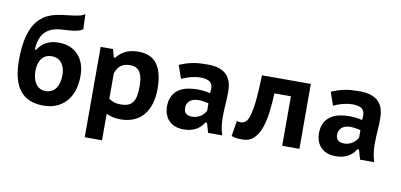

<svg xmlns="http://www.w3.org/2000/svg" viewBox="-76 -907 2778 1331"><g transform="rotate(10 1313.0 -241.5)"><path d="M136.2 -359.4Q147 -376 160.6 -389.9Q174.3 -403.8 192.1 -414.1Q210 -424.3 232.2 -429.9Q254.4 -435.5 281.7 -435.5Q326.7 -435.5 361.8 -421.1Q397 -406.7 421.1 -380.1Q445.3 -353.5 458 -316.4Q470.7 -279.3 470.7 -233.9Q470.7 -172.9 454.3 -126.7Q438 -80.6 408.9 -49.6Q379.9 -18.6 339.8 -2.7Q299.8 13.2 252.4 13.2Q198.7 13.2 157.5 -3.2Q116.2 -19.5 88.1 -54Q60.1 -88.4 45.7 -141.6Q31.2 -194.8 31.2 -268.1Q31.2 -346.7 42 -403.1Q52.7 -459.5 71.8 -498.8Q90.8 -538.1 116.5 -562.7Q142.1 -587.4 171.9 -601.6Q201.7 -615.7 233.9 -622.1Q266.1 -628.4 298.3 -631.8Q348.6 -637.2 381.1 -643.3Q413.6 -649.4 429.2 -662.1L433.6 -556.6Q420.9 -546.9 402.6 -541.7Q384.3 -536.6 363.8 -533.9Q343.3 -531.2 323 -530.3Q302.7 -529.3 286.6 -528.3Q248.5 -525.9 219.7 -515.1Q190.9 -504.4 170.9 -484.1Q150.9 -463.9 139.9 -433.1Q128.9 -402.3 127 -359.4ZM156.7 -213.4Q156.7 -188 162.4 -165.3Q168 -142.6 179.2 -125.7Q190.4 -108.9 208 -98.9Q225.6 -88.9 249.5 -88.9Q274.4 -88.9 292.7 -98.9Q311 -108.9 323 -126.5Q335 -144 340.6 -167.5Q346.2 -190.9 346.2 -217.3Q346.2 -242.2 340.3 -263.7Q334.5 -285.2 322.8 -300.8Q311 -316.4 293.5 -325.2Q275.9 -334 252.4 -334Q225.6 -334 207.3 -324Q189 -314 177.7 -297.1Q166.5 -280.3 161.6 -258.5Q156.7 -236.8 156.7 -213.4Z M573.2 0ZM573.2 -457H660.2L675.3 -400.4H685.5Q738.8 -469.7 836.4 -469.7Q928.2 -469.7 970.2 -410.9Q1012.2 -352.1 1012.2 -238.8Q1012.2 -181.6 998.5 -135Q984.9 -88.4 957.8 -55.2Q930.7 -22 889.6 -3.9Q848.6 14.2 793.9 14.2Q764.6 14.2 740.7 8.5Q716.8 2.9 694.8 -6.8V179.2H573.2ZM798.3 -367.7Q756.8 -367.7 732.2 -349.4Q707.5 -331.1 694.8 -291.5V-113.8Q710 -102.1 730.5 -95Q751 -87.9 778.8 -87.9Q808.1 -87.9 828.6 -95.5Q849.1 -103 862.1 -120.1Q875 -137.2 880.9 -164.8Q886.7 -192.4 886.7 -232.9Q886.7 -262.2 882.8 -286.9Q878.9 -311.5 868.9 -329.3Q858.9 -347.2 841.8 -357.4Q824.7 -367.7 798.3 -367.7Z M1097.7 0ZM1127.9 -427.7Q1155.8 -439.9 1180.2 -447.3Q1204.6 -454.6 1228 -458.7Q1251.5 -462.9 1275.4 -464.1Q1299.3 -465.3 1325.7 -465.3Q1374 -465.3 1407 -453.9Q1439.9 -442.4 1460.2 -421.1Q1480.5 -399.9 1489.3 -370.1Q1498 -340.3 1498 -303.7Q1498 -259.3 1494.6 -215.8Q1491.2 -172.4 1491.2 -123.5Q1491.2 -89.8 1495.6 -59.1Q1500 -28.3 1509.8 1H1410.2L1390.6 -66.9H1379.9Q1366.7 -45.4 1350.1 -31Q1333.5 -16.6 1314.9 -8.3Q1296.4 0 1276.6 3.4Q1256.8 6.8 1236.8 6.8Q1205.6 6.8 1179.9 -2.4Q1154.3 -11.7 1136 -29.5Q1117.7 -47.4 1107.7 -73Q1097.7 -98.6 1097.7 -131.8Q1097.7 -176.3 1114.7 -207.3Q1131.8 -238.3 1164.1 -256.8Q1188.5 -271 1220.5 -277.1Q1252.4 -283.2 1288.1 -283.2Q1293.9 -283.2 1304 -282.7Q1314 -282.2 1325.7 -281Q1337.4 -279.8 1350.3 -277.6Q1363.3 -275.4 1376 -272.5Q1377 -281.7 1377.7 -289.3Q1378.4 -296.9 1378.4 -303.7Q1378.4 -320.3 1373.8 -331.3Q1369.1 -342.3 1360.8 -350.1Q1352.5 -357.9 1335.4 -362.8Q1318.4 -367.7 1294.9 -367.7Q1274.4 -367.7 1256.3 -365Q1238.3 -362.3 1221.9 -357.9Q1205.6 -353.5 1190.4 -347.7Q1175.3 -341.8 1160.2 -335.4ZM1282.2 -90.3Q1298.8 -90.3 1313.7 -95.2Q1328.6 -100.1 1341.1 -108.4Q1353.5 -116.7 1362.5 -127.4Q1371.6 -138.2 1377 -149.4V-200.7Q1370.1 -202.6 1361.6 -204.6Q1353 -206.5 1343.5 -208Q1334 -209.5 1324.5 -210.4Q1314.9 -211.4 1306.6 -211.4Q1283.2 -211.4 1267.1 -205.3Q1251 -199.2 1241.2 -189.5Q1231.4 -179.7 1227.1 -167.7Q1222.7 -155.8 1222.7 -144Q1222.7 -116.2 1237.5 -103.3Q1252.4 -90.3 1282.2 -90.3Z M1931.6 -348.6H1815.4Q1812.5 -275.9 1804.2 -211.4Q1795.9 -147 1777.8 -98.9Q1759.8 -50.8 1729.7 -22.9Q1699.7 4.9 1652.8 4.9Q1598.1 4.9 1574.7 -6.8L1592.3 -114.7Q1606.9 -110.4 1619.6 -110.4Q1640.1 -110.4 1656 -125.2Q1671.9 -140.1 1682.1 -178.7Q1687 -197.8 1691.4 -223.9Q1695.8 -250 1699 -284.2Q1702.1 -318.4 1704.8 -361.3Q1707.5 -404.3 1709 -457H2052.7V0H1931.6Z M2167.5 0ZM2197.8 -427.7Q2225.6 -439.9 2250 -447.3Q2274.4 -454.6 2297.9 -458.7Q2321.3 -462.9 2345.2 -464.1Q2369.1 -465.3 2395.5 -465.3Q2443.8 -465.3 2476.8 -453.9Q2509.8 -442.4 2530 -421.1Q2550.3 -399.9 2559.1 -370.1Q2567.9 -340.3 2567.9 -303.7Q2567.9 -259.3 2564.5 -215.8Q2561 -172.4 2561 -123.5Q2561 -89.8 2565.4 -59.1Q2569.8 -28.3 2579.6 1H2480L2460.4 -66.9H2449.7Q2436.5 -45.4 2419.9 -31Q2403.3 -16.6 2384.8 -8.3Q2366.2 0 2346.4 3.4Q2326.7 6.8 2306.6 6.8Q2275.4 6.8 2249.8 -2.4Q2224.1 -11.7 2205.8 -29.5Q2187.5 -47.4 2177.5 -73Q2167.5 -98.6 2167.5 -131.8Q2167.5 -176.3 2184.6 -207.3Q2201.7 -238.3 2233.9 -256.8Q2258.3 -271 2290.3 -277.1Q2322.3 -283.2 2357.9 -283.2Q2363.8 -283.2 2373.8 -282.7Q2383.8 -282.2 2395.5 -281Q2407.2 -279.8 2420.2 -277.6Q2433.1 -275.4 2445.8 -272.5Q2446.8 -281.7 2447.5 -289.3Q2448.2 -296.9 2448.2 -303.7Q2448.2 -320.3 2443.6 -331.3Q2439 -342.3 2430.7 -350.1Q2422.4 -357.9 2405.3 -362.8Q2388.2 -367.7 2364.7 -367.7Q2344.2 -367.7 2326.2 -365Q2308.1 -362.3 2291.7 -357.9Q2275.4 -353.5 2260.3 -347.7Q2245.1 -341.8 2230 -335.4ZM2352.1 -90.3Q2368.7 -90.3 2383.5 -95.2Q2398.4 -100.1 2410.9 -108.4Q2423.3 -116.7 2432.4 -127.4Q2441.4 -138.2 2446.8 -149.4V-200.7Q2439.9 -202.6 2431.4 -204.6Q2422.9 -206.5 2413.3 -208Q2403.8 -209.5 2394.3 -210.4Q2384.8 -211.4 2376.5 -211.4Q2353 -211.4 2336.9 -205.3Q2320.8 -199.2 2311 -189.5Q2301.3 -179.7 2296.9 -167.7Q2292.5 -155.8 2292.5 -144Q2292.5 -116.2 2307.4 -103.3Q2322.3 -90.3 2352.1 -90.3Z"/></g></svg>

Font: PT Astra Sans
Style: Bold
Weight: 700
Designer: A.Korolkova, I. Chaeva
Foundry: ParaType Ltd
Version: Version 1.001; ttfautohint (v1.6)